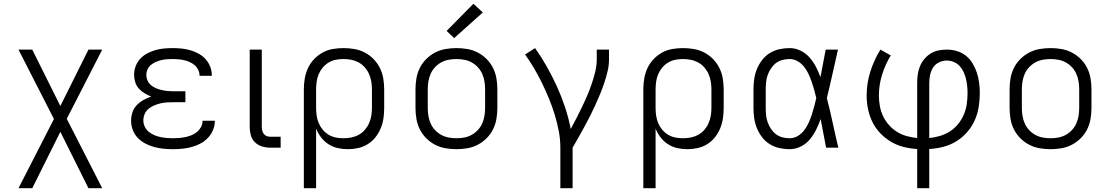

<svg xmlns="http://www.w3.org/2000/svg" viewBox="-20 -783 5890 1018"><path d="M78 215 266 -152 78 -520H151L300 -221L449 -520H522L334 -153L522 215H449L300 -84L151 215Z M897 8Q872 8 847 5.5Q822 3 797.5 -3.5Q773 -10 750.5 -22Q728 -34 710.5 -52Q693 -70 684 -94Q675 -118 675 -143Q675 -166 682.5 -188Q690 -210 705.5 -226Q721 -242 741 -253Q761 -264 782 -271Q764 -278 746.5 -288.5Q729 -299 716 -313.5Q703 -328 697 -347.5Q691 -367 691 -387Q691 -410 699.5 -432.5Q708 -455 724 -472Q740 -489 761 -500Q782 -511 804.5 -517.5Q827 -524 850.5 -526Q874 -528 897 -528Q921 -528 944 -525.5Q967 -523 989.5 -516.5Q1012 -510 1033 -498.5Q1054 -487 1069.5 -470Q1085 -453 1094 -430.5Q1103 -408 1103 -385Q1103 -384 1103 -383Q1103 -382 1103 -381H1038Q1038 -382 1038 -382.5Q1038 -383 1038 -383Q1038 -398 1031 -412.5Q1024 -427 1012.5 -437Q1001 -447 987 -453.5Q973 -460 958 -463.5Q943 -467 927.5 -468.5Q912 -470 897 -470Q882 -470 866.5 -469Q851 -468 836 -464.5Q821 -461 807 -455Q793 -449 781 -439.5Q769 -430 762.5 -415.5Q756 -401 756 -386Q756 -370 762.5 -355.5Q769 -341 781 -331Q793 -321 807.5 -315Q822 -309 837.5 -305.5Q853 -302 868.5 -300.5Q884 -299 900 -299H963V-241H900Q883 -241 865.5 -240Q848 -239 831 -235Q814 -231 797.5 -224Q781 -217 767.5 -206Q754 -195 747 -178.5Q740 -162 740 -145Q740 -127 747.5 -111.5Q755 -96 768 -85Q781 -74 797 -67Q813 -60 829.5 -56.5Q846 -53 863 -51.5Q880 -50 897 -50Q914 -50 931 -51.5Q948 -53 964.5 -56.5Q981 -60 996.5 -66.5Q1012 -73 1025 -84Q1038 -95 1046 -110Q1054 -125 1054 -142Q1054 -142 1054 -142Q1054 -142 1054 -143H1119Q1119 -142 1119 -141.5Q1119 -141 1119 -141Q1119 -116 1109 -92.5Q1099 -69 1081.5 -51Q1064 -33 1042 -21.5Q1020 -10 996 -3.5Q972 3 947 5.5Q922 8 897 8Z M1413 0Q1391 0 1369.5 -6.5Q1348 -13 1332 -28.5Q1316 -44 1310 -65.5Q1304 -87 1304 -109V-520H1368V-109Q1368 -100 1370.5 -90Q1373 -80 1379 -72.5Q1385 -65 1394 -61.5Q1403 -58 1413 -58H1468V0Z M1591 215V-310Q1591 -339 1596 -367.5Q1601 -396 1613 -422Q1625 -448 1645 -469Q1665 -490 1690 -504Q1715 -518 1743.5 -523Q1772 -528 1801 -528Q1830 -528 1859 -523Q1888 -518 1914 -504.5Q1940 -491 1960.5 -470Q1981 -449 1994 -423Q2007 -397 2012 -368Q2017 -339 2017 -310V-210Q2017 -182 2013 -155Q2009 -128 1998.5 -102.5Q1988 -77 1970.5 -55Q1953 -33 1929.5 -18.5Q1906 -4 1879 2Q1852 8 1824 8Q1797 8 1770.5 2Q1744 -4 1721.5 -18.5Q1699 -33 1682.5 -54.5Q1666 -76 1656 -101V215ZM1801 -50Q1822 -50 1842.5 -54Q1863 -58 1881.5 -68Q1900 -78 1914 -94Q1928 -110 1936.5 -129Q1945 -148 1948.5 -168.5Q1952 -189 1952 -210V-310Q1952 -331 1948.5 -351.5Q1945 -372 1936.5 -391Q1928 -410 1914 -426Q1900 -442 1881.5 -452Q1863 -462 1842.5 -466Q1822 -470 1801 -470Q1780 -470 1760 -466Q1740 -462 1722.5 -451.5Q1705 -441 1691.5 -425Q1678 -409 1670 -390Q1662 -371 1659 -350.5Q1656 -330 1656 -310V-210Q1656 -190 1659 -169.5Q1662 -149 1670 -130Q1678 -111 1691.5 -95Q1705 -79 1722.5 -68.5Q1740 -58 1760 -54Q1780 -50 1801 -50Z M2400 8Q2371 8 2342 3Q2313 -2 2287 -15.5Q2261 -29 2240 -50Q2219 -71 2206 -97Q2193 -123 2188 -152Q2183 -181 2183 -210V-310Q2183 -339 2188 -368Q2193 -397 2206 -423Q2219 -449 2240 -470Q2261 -491 2287 -504.5Q2313 -518 2342 -523Q2371 -528 2400 -528Q2429 -528 2458 -523Q2487 -518 2513 -504.5Q2539 -491 2560 -470Q2581 -449 2594 -423Q2607 -397 2612 -368Q2617 -339 2617 -310V-210Q2617 -181 2612 -152Q2607 -123 2594 -97Q2581 -71 2560 -50Q2539 -29 2513 -15.5Q2487 -2 2458 3Q2429 8 2400 8ZM2400 -50Q2421 -50 2442 -54Q2463 -58 2481 -68Q2499 -78 2513.5 -93.5Q2528 -109 2536.5 -128Q2545 -147 2548.5 -168Q2552 -189 2552 -210V-310Q2552 -331 2548.5 -352Q2545 -373 2536.5 -392Q2528 -411 2513.5 -426.5Q2499 -442 2481 -452Q2463 -462 2442 -466Q2421 -470 2400 -470Q2379 -470 2358 -466Q2337 -462 2319 -452Q2301 -442 2286.5 -426.5Q2272 -411 2263.5 -392Q2255 -373 2251.5 -352Q2248 -331 2248 -310V-210Q2248 -189 2251.5 -168Q2255 -147 2263.5 -128Q2272 -109 2286.5 -93.5Q2301 -78 2319 -68Q2337 -58 2358 -54Q2379 -50 2400 -50ZM2388 -581 2348 -619 2490 -763 2540 -717Z M2951 215V0Q2951 -45 2942.5 -89Q2934 -133 2921 -175.5Q2908 -218 2891 -259.5Q2874 -301 2854.5 -341Q2835 -381 2812.5 -419.5Q2790 -458 2764 -494L2817 -528Q2851 -480 2880 -428.5Q2909 -377 2933.5 -323Q2958 -269 2976.5 -213Q2995 -157 3006 -99Q3022 -128 3037 -157.5Q3052 -187 3066.5 -217Q3081 -247 3094 -277.5Q3107 -308 3117.5 -339Q3128 -370 3136 -402.5Q3144 -435 3144 -468V-520H3209V-468Q3209 -436 3201.5 -405Q3194 -374 3184 -343.5Q3174 -313 3161.5 -283.5Q3149 -254 3136 -225Q3123 -196 3108.5 -167.5Q3094 -139 3078.5 -111Q3063 -83 3047.5 -55Q3032 -27 3016 0V215Z M3391 215V-310Q3391 -339 3396 -367.5Q3401 -396 3413 -422Q3425 -448 3445 -469Q3465 -490 3490 -504Q3515 -518 3543.5 -523Q3572 -528 3601 -528Q3630 -528 3659 -523Q3688 -518 3714 -504.5Q3740 -491 3760.5 -470Q3781 -449 3794 -423Q3807 -397 3812 -368Q3817 -339 3817 -310V-210Q3817 -182 3813 -155Q3809 -128 3798.5 -102.5Q3788 -77 3770.5 -55Q3753 -33 3729.5 -18.5Q3706 -4 3679 2Q3652 8 3624 8Q3597 8 3570.5 2Q3544 -4 3521.5 -18.5Q3499 -33 3482.5 -54.5Q3466 -76 3456 -101V215ZM3601 -50Q3622 -50 3642.5 -54Q3663 -58 3681.5 -68Q3700 -78 3714 -94Q3728 -110 3736.5 -129Q3745 -148 3748.5 -168.5Q3752 -189 3752 -210V-310Q3752 -331 3748.5 -351.5Q3745 -372 3736.5 -391Q3728 -410 3714 -426Q3700 -442 3681.5 -452Q3663 -462 3642.5 -466Q3622 -470 3601 -470Q3580 -470 3560 -466Q3540 -462 3522.5 -451.5Q3505 -441 3491.5 -425Q3478 -409 3470 -390Q3462 -371 3459 -350.5Q3456 -330 3456 -310V-210Q3456 -190 3459 -169.5Q3462 -149 3470 -130Q3478 -111 3491.5 -95Q3505 -79 3522.5 -68.5Q3540 -58 3560 -54Q3580 -50 3601 -50Z M4167 8Q4139 8 4112 2Q4085 -4 4061.5 -18.5Q4038 -33 4021 -55Q4004 -77 3993.5 -102.5Q3983 -128 3979 -155.5Q3975 -183 3975 -210V-310Q3975 -337 3979 -364.5Q3983 -392 3993.5 -417.5Q4004 -443 4021 -465Q4038 -487 4061.5 -501.5Q4085 -516 4112 -522Q4139 -528 4167 -528Q4197 -528 4224.5 -514.5Q4252 -501 4272 -478.5Q4292 -456 4306 -429Q4320 -402 4330 -374Q4337 -410 4344 -447Q4351 -484 4358 -520H4423Q4408 -456 4394 -391.5Q4380 -327 4364 -263Q4381 -198 4395 -132Q4409 -66 4425 0H4360Q4353 -38 4345.5 -76Q4338 -114 4331 -152Q4321 -123 4307 -95Q4293 -67 4273.5 -43.5Q4254 -20 4225.5 -6Q4197 8 4167 8ZM4167 -50Q4190 -50 4210 -62Q4230 -74 4244 -92.5Q4258 -111 4267.5 -132Q4277 -153 4284 -174.5Q4291 -196 4297 -218.5Q4303 -241 4308 -263Q4303 -285 4297 -306.5Q4291 -328 4283.5 -349.5Q4276 -371 4266.5 -391.5Q4257 -412 4243 -429.5Q4229 -447 4209 -458.5Q4189 -470 4167 -470Q4147 -470 4128 -465Q4109 -460 4094 -448.5Q4079 -437 4068 -420.5Q4057 -404 4050.5 -386Q4044 -368 4042 -348.5Q4040 -329 4040 -310V-210Q4040 -191 4042 -171.5Q4044 -152 4050.5 -134Q4057 -116 4068 -99.5Q4079 -83 4094 -71.5Q4109 -60 4128 -55Q4147 -50 4167 -50Z M4843 215V7Q4806 5 4770.5 -4Q4735 -13 4704 -31.5Q4673 -50 4647.5 -76.5Q4622 -103 4606 -135.5Q4590 -168 4582.5 -204Q4575 -240 4575 -276Q4575 -341 4594.5 -403Q4614 -465 4648 -520L4703 -489Q4674 -442 4657 -387.5Q4640 -333 4640 -277Q4640 -249 4645 -221Q4650 -193 4662 -167.5Q4674 -142 4693 -120.5Q4712 -99 4736 -84Q4760 -69 4787.5 -61.5Q4815 -54 4843 -51V-343Q4843 -366 4846 -388Q4849 -410 4857.5 -431Q4866 -452 4880.5 -469.5Q4895 -487 4914 -499Q4933 -511 4955.5 -515.5Q4978 -520 5000 -520Q5028 -520 5054.5 -512Q5081 -504 5102 -487Q5123 -470 5137 -446.5Q5151 -423 5159.5 -397Q5168 -371 5171.5 -344Q5175 -317 5175 -290Q5175 -252 5169 -215Q5163 -178 5147.5 -144Q5132 -110 5107 -81.5Q5082 -53 5050 -33.5Q5018 -14 4981.5 -4.5Q4945 5 4907 7V215ZM4907 -51Q4936 -54 4964.5 -62.5Q4993 -71 5017.5 -87Q5042 -103 5060.5 -126Q5079 -149 5090.5 -176Q5102 -203 5106 -232Q5110 -261 5110 -290Q5110 -309 5108 -328Q5106 -347 5101.5 -365.5Q5097 -384 5089 -401.5Q5081 -419 5068 -433Q5055 -447 5037 -454.5Q5019 -462 5000 -462Q4979 -462 4959 -452.5Q4939 -443 4927.5 -425Q4916 -407 4911.5 -386Q4907 -365 4907 -343Z M5550 8Q5521 8 5492 3Q5463 -2 5437 -15.5Q5411 -29 5390 -50Q5369 -71 5356 -97Q5343 -123 5338 -152Q5333 -181 5333 -210V-310Q5333 -339 5338 -368Q5343 -397 5356 -423Q5369 -449 5390 -470Q5411 -491 5437 -504.5Q5463 -518 5492 -523Q5521 -528 5550 -528Q5579 -528 5608 -523Q5637 -518 5663 -504.5Q5689 -491 5710 -470Q5731 -449 5744 -423Q5757 -397 5762 -368Q5767 -339 5767 -310V-210Q5767 -181 5762 -152Q5757 -123 5744 -97Q5731 -71 5710 -50Q5689 -29 5663 -15.5Q5637 -2 5608 3Q5579 8 5550 8ZM5550 -50Q5571 -50 5592 -54Q5613 -58 5631 -68Q5649 -78 5663.5 -93.5Q5678 -109 5686.5 -128Q5695 -147 5698.5 -168Q5702 -189 5702 -210V-310Q5702 -331 5698.5 -352Q5695 -373 5686.5 -392Q5678 -411 5663.5 -426.5Q5649 -442 5631 -452Q5613 -462 5592 -466Q5571 -470 5550 -470Q5529 -470 5508 -466Q5487 -462 5469 -452Q5451 -442 5436.5 -426.5Q5422 -411 5413.5 -392Q5405 -373 5401.5 -352Q5398 -331 5398 -310V-210Q5398 -189 5401.5 -168Q5405 -147 5413.5 -128Q5422 -109 5436.5 -93.5Q5451 -78 5469 -68Q5487 -58 5508 -54Q5529 -50 5550 -50Z"/></svg>

Font: Iosevka Aile Custom Light
Style: Regular
Weight: 300
Designer: Belleve Invis
Foundry: Belleve Invis
Version: Version 17.0.2; ttfautohint (v1.8.3)